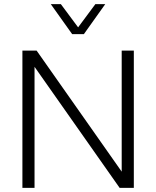

<svg xmlns="http://www.w3.org/2000/svg" viewBox="-20 -914 760 934"><path d="M89 0V-668H158L572 -79V-668H631V0H562L148 -589V0ZM331 -748 227 -894H276L360 -781L444 -894H492L388 -748Z"/></svg>

Font: Gantari Light
Style: Regular
Weight: 300
Designer: Anugrah Pasau
Foundry: Lafontype
Version: Version 1.000; ttfautohint (v1.8.3)